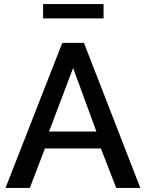

<svg xmlns="http://www.w3.org/2000/svg" viewBox="-20 -920 715 940"><path d="M285 -710H391L667 0H549L474 -193H200L126 0H7ZM452 -276 338 -587 220 -276ZM191 -830V-900H487V-830Z"/></svg>

Font: Raleway Thin SemiBold
Style: Regular
Weight: 600
Version: Version 4.026